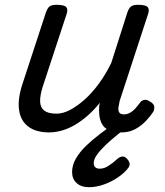

<svg xmlns="http://www.w3.org/2000/svg" viewBox="-20 -535 687 799"><path d="M184 16Q130 16 98 -8Q66 -32 59.5 -76.5Q53 -121 72 -181L171 -483Q178 -503 187.5 -509Q197 -515 216 -515Q247 -515 255.5 -505.5Q264 -496 257 -476L158 -175Q146 -137 147 -112Q148 -87 164.5 -74.5Q181 -62 215 -62Q242 -62 271.5 -77.5Q301 -93 332 -120.5Q363 -148 391.5 -187Q420 -226 443 -273L510 -483Q517 -503 526.5 -509Q536 -515 555 -515Q586 -515 594.5 -505.5Q603 -496 596 -476L478 -115Q475 -102 473 -89Q471 -76 476 -67.5Q481 -59 496 -59Q509 -59 521.5 -66Q534 -73 544 -84.5Q554 -96 562 -107Q568 -116 579 -119Q590 -122 605 -112Q621 -102 622 -91.5Q623 -81 618 -70Q607 -53 588 -32.5Q569 -12 543.5 2Q518 16 485 16Q452 16 433 7Q414 -2 405 -18Q396 -34 393.5 -54Q391 -74 393 -96L396 -108Q372 -78 346 -55Q320 -32 293 -16Q266 0 238.5 8Q211 16 184 16ZM351 244Q317 244 298.5 226.5Q280 209 280 181Q280 152 296 124.5Q312 97 338.5 71.5Q365 46 398 21Q431 -4 466 -29L532 -30V-24Q501 0 472 23Q443 46 420 68Q397 90 383.5 109Q370 128 370 144Q370 155 376.5 161Q383 167 395 167Q413 167 431 155.5Q449 144 470 125Q478 118 488 116.5Q498 115 508 125Q515 132 518.5 141.5Q522 151 515 162Q500 183 472.5 202Q445 221 413 232.5Q381 244 351 244Z"/></svg>

Font: Playwrite CO
Style: Regular
Weight: 400
Designer: Veronika Burian, José Scaglione
Foundry: TypeTogether
Version: Version 1.000